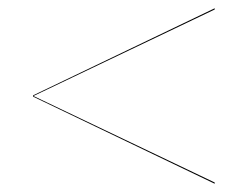

<svg xmlns="http://www.w3.org/2000/svg" viewBox="-20 -620 600 465"><path d="M60 -386V-389L500 -600V-597L61 -387.5L500 -178V-175Z"/></svg>

Font: Bodoni* 72 Medium
Style: Regular
Weight: 500
Version: Version 1.002; ttfautohint (v0.97) -l 8 -r 50 -G 200 -x 14 -